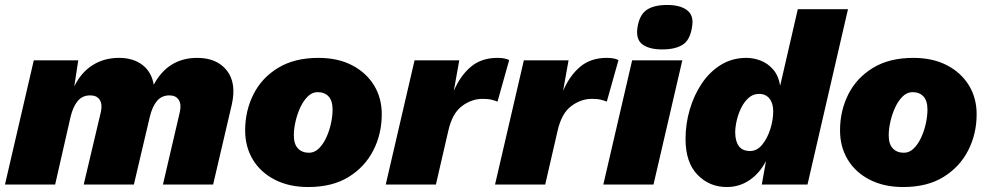

<svg xmlns="http://www.w3.org/2000/svg" viewBox="-30 -743 3978 773"><path d="M-10 0 106 -500H285L269 -395Q296 -451 342.5 -480.5Q389 -510 449 -510Q506 -510 543 -482Q580 -454 589 -402Q647 -510 764 -510Q843 -510 883 -459.5Q923 -409 903 -321L828 0H626L694 -292Q701 -323 689.5 -341Q678 -359 652 -359Q621 -359 602 -336.5Q583 -314 573 -272L509 0H307L376 -292Q383 -323 371.5 -341Q360 -359 333 -359Q302 -359 283 -336.5Q264 -314 254 -272L192 0Z M1211 10Q1134 10 1076.5 -19.5Q1019 -49 988 -100.5Q957 -152 957 -218Q957 -297 990.5 -363.5Q1024 -430 1090 -470Q1156 -510 1252 -510Q1330 -510 1387 -480.5Q1444 -451 1475.5 -400Q1507 -349 1507 -283Q1507 -204 1473 -137.5Q1439 -71 1373.5 -30.5Q1308 10 1211 10ZM1214 -128Q1236 -128 1253.5 -145Q1271 -162 1283.5 -189Q1296 -216 1302.5 -246Q1309 -276 1309 -302Q1309 -337 1293 -354.5Q1277 -372 1249 -372Q1227 -372 1209.5 -355Q1192 -338 1179.5 -311.5Q1167 -285 1160 -254.5Q1153 -224 1153 -198Q1153 -163 1169.5 -145.5Q1186 -128 1214 -128Z M1523 0 1639 -500H1819L1797 -377Q1823 -438 1865.5 -474Q1908 -510 1973 -510Q1990 -510 2001.5 -507.5Q2013 -505 2020 -501L1973 -334Q1963 -338 1949 -341.5Q1935 -345 1913 -345Q1869 -345 1830 -316Q1791 -287 1775 -217L1725 0Z M1963 0 2079 -500H2259L2237 -377Q2263 -438 2305.5 -474Q2348 -510 2413 -510Q2430 -510 2441.5 -507.5Q2453 -505 2460 -501L2413 -334Q2403 -338 2389 -341.5Q2375 -345 2353 -345Q2309 -345 2270 -316Q2231 -287 2215 -217L2165 0Z M2636 -544Q2585 -544 2557.5 -563.5Q2530 -583 2536 -629Q2543 -681 2572 -702Q2601 -723 2656 -723Q2708 -723 2735.5 -702.5Q2763 -682 2757 -640Q2750 -584 2720 -564Q2690 -544 2636 -544ZM2717 -500 2601 0H2399L2515 -500Z M2896 10Q2826 10 2778 -39.5Q2730 -89 2730 -184Q2730 -244 2747 -302Q2764 -360 2795.5 -407Q2827 -454 2872.5 -482Q2918 -510 2975 -510Q3004 -510 3032.5 -499Q3061 -488 3082.5 -463.5Q3104 -439 3111 -398L3182 -706H3384L3221 0H3037L3054 -95Q3029 -46 2988 -18Q2947 10 2896 10ZM2990 -135Q3018 -135 3039 -161Q3060 -187 3071.5 -224Q3083 -261 3083 -295Q3083 -327 3068 -346Q3053 -365 3026 -365Q3002 -365 2984 -349Q2966 -333 2954 -308.5Q2942 -284 2936 -257.5Q2930 -231 2930 -210Q2930 -175 2944.5 -155Q2959 -135 2990 -135Z M3606 10Q3529 10 3471.5 -19.5Q3414 -49 3383 -100.5Q3352 -152 3352 -218Q3352 -297 3385.5 -363.5Q3419 -430 3485 -470Q3551 -510 3647 -510Q3725 -510 3782 -480.5Q3839 -451 3870.5 -400Q3902 -349 3902 -283Q3902 -204 3868 -137.5Q3834 -71 3768.5 -30.5Q3703 10 3606 10ZM3609 -128Q3631 -128 3648.5 -145Q3666 -162 3678.5 -189Q3691 -216 3697.5 -246Q3704 -276 3704 -302Q3704 -337 3688 -354.5Q3672 -372 3644 -372Q3622 -372 3604.5 -355Q3587 -338 3574.5 -311.5Q3562 -285 3555 -254.5Q3548 -224 3548 -198Q3548 -163 3564.5 -145.5Q3581 -128 3609 -128Z"/></svg>

Font: Work Sans ExtraBold
Style: Italic
Weight: 800
Italic angle: -13°
Designer: Wei Huang
Foundry: Wei Huang
Version: Version 2.012; ttfautohint (v1.8.3)